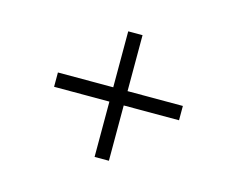

<svg xmlns="http://www.w3.org/2000/svg" viewBox="-65 -517 702 570"><g transform="rotate(15 286.5 -232.0)"><path d="M95 -209V-253H265V-425H309V-253H479V-209H309V-39H265V-209Z"/></g></svg>

Font: Dihjauti
Style: Bold
Weight: 700
Designer: T. Christopher White
Version: Version 3.0.0